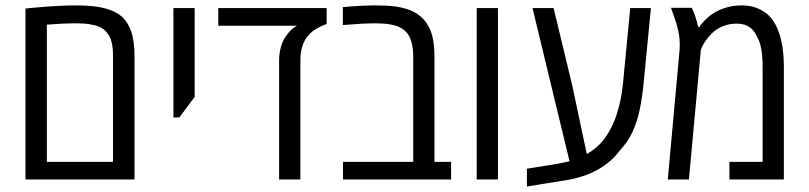

<svg xmlns="http://www.w3.org/2000/svg" viewBox="-20 -660 2976 706"><path d="M73.7 0V-628.4Q82 -629.9 94.7 -630.9Q107.4 -631.8 124 -633.3Q163.1 -636.7 196 -638.4Q229 -640.1 254.9 -640.1Q303.7 -640.1 335.7 -635.5Q367.7 -630.9 394.5 -619.6Q420.4 -608.4 436.3 -590.6Q452.1 -572.8 461.9 -545.9Q468.3 -527.8 471.4 -505.1Q474.6 -482.4 474.6 -454.1V0ZM152.3 -64.9H395.5V-455.1Q395.5 -484.4 390.4 -505.1Q385.3 -525.9 374 -538.6Q364.7 -551.3 351.6 -558.3Q338.4 -565.4 319.8 -568.8Q306.2 -572.3 289.6 -573.2Q272.9 -574.2 250 -574.2Q231.4 -574.2 207.3 -573Q183.1 -571.8 152.3 -569.3Z M617.7 -228V-630.4H695.8V-303.7L639.2 -228Z M1006.3 0V-437Q1006.3 -463.9 1012.9 -487.1Q1019.5 -510.3 1029.3 -523.9Q1040.5 -540 1049.8 -549.3Q1059.1 -558.6 1072.3 -565.4H782.7V-630.4H1181.2V-571.8Q1156.2 -563 1137.2 -550.3Q1118.2 -537.6 1107.4 -522Q1084.5 -489.7 1084.5 -436V0Z M1241.2 0V-64.9H1499.5V-448.7Q1499.5 -507.8 1478.8 -535.9Q1458 -564 1413.6 -570.3Q1403.3 -572.3 1390.9 -573.2Q1378.4 -574.2 1363.3 -574.2Q1337.4 -574.2 1309.8 -572.8Q1282.2 -571.3 1240.7 -567.9V-633.8Q1272 -636.7 1301.8 -638.4Q1331.5 -640.1 1360.8 -640.1Q1401.9 -640.1 1429.2 -636.7Q1456.5 -633.3 1480 -625.5Q1506.3 -616.2 1525.1 -600.8Q1543.9 -585.4 1555.7 -563Q1563.5 -549.8 1568.4 -532.2Q1573.2 -514.6 1575.4 -493.7Q1577.6 -472.7 1577.6 -449.7V-64.9H1638.7V0Z M1732.9 0V-630.4H1811V0Z M1917.5 25.9V-39.6L2023.9 -56.6Q2036.1 -59.1 2048.8 -61.5Q2061.5 -64 2074.2 -66.9L1938 -630.4H2015.6L2084 -346.7L2137.7 -93.8Q2178.7 -116.2 2206.1 -154.8Q2233.4 -193.4 2249 -243.4Q2264.6 -293.5 2270.5 -350.1L2297.4 -630.4H2373.5L2346.7 -355Q2341.8 -302.7 2332.5 -257.8Q2323.2 -212.9 2305.9 -175.3Q2288.6 -137.7 2259.3 -106.9Q2227.5 -64 2178 -36.1Q2128.4 -8.3 2060.5 2.9Q2022.5 8.8 1986.6 14.6Q1950.7 20.5 1917.5 25.9Z M2435.5 0 2478 -466.3Q2479 -474.1 2479.2 -481.9Q2479.5 -489.7 2479.5 -497.1Q2479.5 -512.7 2477.3 -528.3Q2475.1 -543.9 2470.2 -562Q2469.2 -566.9 2466.6 -575.2Q2463.9 -583.5 2461.2 -591.3Q2458.5 -599.1 2457 -603.5Q2454.6 -610.4 2452.1 -617.4Q2449.7 -624.5 2447.3 -631.3H2523.9Q2532.2 -613.3 2538.1 -595Q2543.9 -576.7 2546.9 -561H2552.2Q2559.1 -573.2 2574 -587.9Q2588.9 -602.5 2605 -612.3Q2621.1 -623 2648.2 -631.6Q2675.3 -640.1 2707.5 -640.1Q2738.8 -640.1 2762.9 -630.6Q2787.1 -621.1 2804.2 -605.5Q2816.4 -594.2 2825.9 -579.3Q2835.4 -564.5 2841.8 -546.9Q2852.1 -521 2857.2 -486.8Q2862.3 -452.6 2862.3 -412.1V0H2662.1V-64.9H2784.2V-412.1Q2784.2 -457.5 2778.3 -484.6Q2772.5 -511.7 2761.7 -528.8Q2753.9 -545.4 2742.4 -555.2Q2731 -564.9 2717.8 -569.1Q2704.6 -573.2 2690.4 -573.2Q2661.1 -573.2 2637.7 -563.5Q2614.3 -553.7 2599.6 -539.1Q2585 -524.9 2574.2 -509.5Q2563.5 -494.1 2557.1 -477.1L2513.2 0Z"/></svg>

Font: Open Sans SemiCondensed
Style: Regular
Weight: 400
Width: 4
Designer: Monotype Design Team
Foundry: Monotype Imaging Inc.
Version: Version 3.000